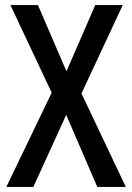

<svg xmlns="http://www.w3.org/2000/svg" viewBox="-20 -734 518 754"><path d="M474 0H362L240 -283L111 0H5L183 -370L21 -714H129L241 -454L354 -714H462L300 -367Z"/></svg>

Font: Noto Sans Myanmar Condensed Medium
Style: Regular
Weight: 500
Width: 3
Designer: Monotype Design Team
Foundry: Monotype Imaging Inc.
Version: Version 2.107; ttfautohint (v1.8.4.7-5d5b)